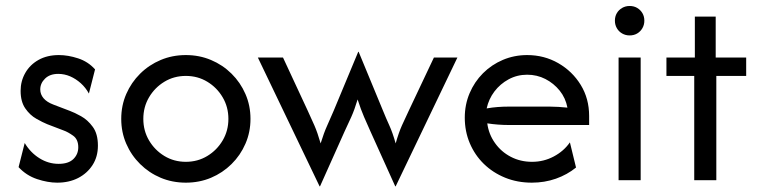

<svg xmlns="http://www.w3.org/2000/svg" viewBox="-20 -612 2575 652"><path d="M174.3 8.3Q142.4 8.3 105.9 -3.8Q69.4 -16 43.1 -44.4L63.9 -126.4Q83.3 -93.8 113.9 -74.7Q144.4 -55.6 179.2 -55.6Q212.5 -55.6 229.2 -71.9Q245.8 -88.2 245.8 -111.8Q245.8 -138.9 228.1 -151.4Q210.4 -163.9 196.5 -168.8L140.3 -190.3Q125 -196.5 103.5 -208.7Q81.9 -220.8 66 -243.7Q50 -266.7 50 -303.5Q50 -336.8 66 -364.6Q81.9 -392.4 111.1 -408.7Q140.3 -425 179.9 -425Q211.1 -425 245.1 -413.9Q279.2 -402.8 302.8 -376.4L281.9 -294.4Q270.8 -314.6 254.2 -329.5Q237.5 -344.4 218.1 -352.8Q198.6 -361.1 177.8 -361.1Q149.3 -361.1 133 -345.1Q116.7 -329.2 116.7 -308.3Q116.7 -291.7 127.8 -278.5Q138.9 -265.3 161.1 -256.9L217.4 -235.4Q232.6 -229.9 255.2 -217.4Q277.8 -204.9 295.1 -181.2Q312.5 -157.6 312.5 -117.4Q312.5 -79.9 294.4 -51.7Q276.4 -23.6 245.5 -7.6Q214.6 8.3 174.3 8.3Z M611.1 8.3Q565.3 8.3 525.7 -8.3Q486.1 -25 455.9 -54.9Q425.7 -84.7 408.7 -124Q391.7 -163.2 391.7 -208.3Q391.7 -253.5 408.7 -292.7Q425.7 -331.9 455.9 -361.8Q486.1 -391.7 525.7 -408.3Q565.3 -425 611.1 -425Q656.9 -425 696.5 -408.3Q736.1 -391.7 766.3 -361.8Q796.5 -331.9 813.5 -292.7Q830.6 -253.5 830.6 -208.3Q830.6 -163.2 813.5 -124Q796.5 -84.7 766.3 -54.9Q736.1 -25 696.5 -8.3Q656.9 8.3 611.1 8.3ZM611.1 -62.5Q651.4 -62.5 684 -82.3Q716.7 -102.1 736.1 -135.1Q755.6 -168.1 755.6 -208.3Q755.6 -248.6 736.1 -281.6Q716.7 -314.6 684 -334.4Q651.4 -354.2 611.1 -354.2Q570.8 -354.2 538.2 -334.4Q505.6 -314.6 486.1 -281.6Q466.7 -248.6 466.7 -208.3Q466.7 -168.1 486.1 -135.1Q505.6 -102.1 538.2 -82.3Q570.8 -62.5 611.1 -62.5Z M1065.3 20.8 855.6 -416.7H941L1025 -236.1Q1036.8 -210.4 1047.6 -186.1Q1058.3 -161.8 1068.8 -125Q1079.9 -161.1 1091.3 -186.1Q1102.8 -211.1 1113.2 -236.1L1196.5 -436.1H1197.9L1280.6 -236.1Q1291 -210.4 1302.1 -186.1Q1313.2 -161.8 1323.6 -125Q1334 -161.8 1345.1 -186.5Q1356.2 -211.1 1368.1 -236.1L1453.5 -416.7H1533.3L1323.6 20.8H1322.2L1238.2 -165.3Q1227.1 -190.3 1216.3 -214.9Q1205.6 -239.6 1194.4 -274.3Q1184 -239.6 1172.9 -214.9Q1161.8 -190.3 1150 -165.3L1066.7 20.8Z M1786.1 8.3Q1736.8 8.3 1695.1 -8.7Q1653.5 -25.7 1622.9 -55.6Q1592.4 -85.4 1575.3 -125.7Q1558.3 -166 1558.3 -212.5Q1558.3 -256.9 1574.7 -295.5Q1591 -334 1620.1 -363.2Q1649.3 -392.4 1687.8 -408.7Q1726.4 -425 1770.1 -425Q1827.8 -425 1875.7 -397.6Q1923.6 -370.1 1952.1 -323.6Q1980.6 -277.1 1980.6 -218.1V-187.5H1708.3Q1690.3 -187.5 1671.5 -188.9Q1652.8 -190.3 1634.7 -193.1Q1639.6 -156.2 1660.8 -126.4Q1681.9 -96.5 1714.6 -79.5Q1747.2 -62.5 1786.8 -62.5Q1826.4 -62.5 1860.4 -80.6Q1894.4 -98.6 1915.3 -128.5L1936.1 -43.1Q1906.2 -18.8 1867.7 -5.2Q1829.2 8.3 1786.1 8.3ZM1632.6 -243.8Q1651.4 -247.2 1670.5 -248.6Q1689.6 -250 1708.3 -250H1846.5Q1861.8 -250 1876.7 -249Q1891.7 -247.9 1906.9 -246.5Q1900.7 -279.2 1880.6 -304.2Q1860.4 -329.2 1831.9 -343.8Q1803.5 -358.3 1770.1 -358.3Q1736.1 -358.3 1707.3 -342.7Q1678.5 -327.1 1659 -301.4Q1639.6 -275.7 1632.6 -243.8Z M2080.6 0V-416.7H2155.6V0ZM2118.1 -491.7Q2104.2 -491.7 2092.7 -498.3Q2081.2 -504.9 2074.7 -516.3Q2068.1 -527.8 2068.1 -541.7Q2068.1 -556.2 2074.7 -567.4Q2081.2 -578.5 2092.7 -585.1Q2104.2 -591.7 2118.1 -591.7Q2132.6 -591.7 2143.8 -585.1Q2154.9 -578.5 2161.5 -567.4Q2168.1 -556.2 2168.1 -541.7Q2168.1 -527.8 2161.5 -516.3Q2154.9 -504.9 2143.8 -498.3Q2132.6 -491.7 2118.1 -491.7Z M2337.5 0V-354.2H2243.1V-416.7H2339.6V-555.6H2410.4V-416.7H2513.9V-354.2H2412.5V0Z"/></svg>

Font: Afacad Flux
Style: Regular
Weight: 400
Designer: Kristian Moeller
Foundry: Dicotype
Version: Version 1.100